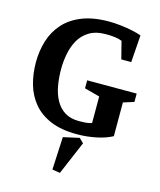

<svg xmlns="http://www.w3.org/2000/svg" viewBox="-126 -719 871 1045"><g transform="rotate(15 309.5 -196.5)"><path d="M346 9Q258 9 197.5 -16.5Q137 -42 100 -86.5Q63 -131 46.5 -189Q30 -247 30 -312Q30 -377 48 -434.5Q66 -492 105 -535.5Q144 -579 206.5 -604Q269 -629 358 -629Q390 -629 424.5 -625Q459 -621 490 -614.5Q521 -608 542 -600L531 -447H475L450 -545Q434 -552 411 -555Q388 -558 360 -558Q302 -558 265 -535Q228 -512 208 -475.5Q188 -439 180 -396Q172 -353 172 -312Q172 -263 180 -218Q188 -173 207.5 -138Q227 -103 259 -83Q291 -63 339 -63Q353 -63 372 -64Q391 -65 411 -71V-221L325 -244V-289H604V-242L544 -223V-33Q508 -13 455 -2Q402 9 346 9ZM312 236 268 229 277 44 367 24 392 48Z"/></g></svg>

Font: Manuale
Style: Regular
Weight: 400
Designer: Eduardo Tunni / Pablo Cosgaya
Foundry: Eduardo Tunni / Pablo Cosgaya
Version: Version 1.002